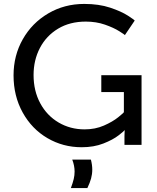

<svg xmlns="http://www.w3.org/2000/svg" viewBox="-20 -738 800 978"><path d="M409 -718Q484 -718 541 -699Q598 -680 632 -658Q666 -636 666 -633L616 -559Q616 -561 587.5 -579Q559 -597 514.5 -612.5Q470 -628 417 -628Q336 -628 276 -592Q216 -556 183.5 -494Q151 -432 151 -356Q151 -275 185 -212Q219 -149 278.5 -114Q338 -79 411 -79Q465 -79 509.5 -98.5Q554 -118 582.5 -141Q611 -164 611 -167V-269H496V-355H701V0H614V-44L615 -74H613Q613 -71 584 -48.5Q555 -26 506.5 -7Q458 12 396 12Q301 12 221.5 -34.5Q142 -81 95.5 -165Q49 -249 49 -354Q49 -455 96 -538Q143 -621 225.5 -669.5Q308 -718 409 -718ZM450 126Q450 149 444 171Q438 193 425 220H341Q351 193 355.5 174Q360 155 360 136Q360 106 348 75H443Q450 102 450 126Z"/></svg>

Font: Museo Sans Medium
Style: Regular
Weight: 500
Designer: Jos Buivenga
Foundry: Jos Buivenga & Rosetta Type Foundry (extension, remastering)
Version: Version 3.600;PS 1.000;hotconv 1.0.88;makeotf.lib2.5.647800;